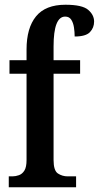

<svg xmlns="http://www.w3.org/2000/svg" viewBox="-20 -790 417 810"><path d="M17 0V-46H33Q46 -46 60 -51Q74 -56 83 -70.5Q92 -85 92 -115V-479H20V-536H92V-581Q92 -672 132 -721Q172 -770 256 -770Q327 -770 352 -748.5Q377 -727 377 -699Q377 -673 359.5 -654.5Q342 -636 295 -636Q295 -655 292 -674.5Q289 -694 280.5 -707Q272 -720 255 -720Q206 -720 206 -594V-536H318V-479H206V-115Q206 -70 224.5 -58Q243 -46 265 -46H301V0Z"/></svg>

Font: Noto Serif ExtraCondensed SemiBold
Style: Regular
Weight: 600
Width: 2
Designer: Monotype Design Team
Foundry: Monotype Imaging Inc.
Version: Version 2.015; ttfautohint (v1.8.4.7-5d5b)